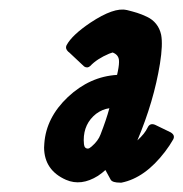

<svg xmlns="http://www.w3.org/2000/svg" viewBox="-20 -773 384 402"><path d="M209 -546.4Q194.3 -544.4 181.2 -534.7Q155.3 -514.2 155.3 -479.5Q155.3 -474.6 155.8 -471.2Q156.7 -461.9 164.1 -461.9Q167 -461.9 171.9 -466.3Q185.5 -478 190.4 -491.2Q202.6 -522.5 209 -546.4ZM267.6 -479Q283.2 -493.2 289.1 -505.9Q293.9 -516.1 304.7 -511.7L336.9 -496.1Q347.2 -490.2 342.8 -481.4Q335.4 -468.3 325.7 -455.6Q283.7 -400.4 234.4 -390.6Q233.4 -390.6 231.4 -390.6Q215.8 -390.6 211.9 -396.5L200.7 -417Q193.8 -410.6 185.1 -404.8Q149.9 -382.8 118.2 -396.5Q72.8 -416.5 72.3 -463.9Q72.3 -467.8 72.8 -472.7Q76.7 -526.9 122.1 -569.8Q168 -612.8 225.1 -616.2L226.6 -623Q230 -639.2 229 -647.9Q227.5 -658.7 215.8 -663.1Q212.9 -662.1 208.5 -660.6Q183.1 -649.9 168.9 -634.8Q163.1 -629.4 156.2 -633.8L125 -663.1Q124 -663.6 122.6 -665Q116.2 -671.4 119.1 -677.7Q119.1 -678.2 119.6 -678.7Q130.9 -699.7 169.4 -725.6Q218.8 -758.3 245.1 -752H245.6Q257.8 -749 267.1 -746.1Q276.4 -743.2 287.8 -737.8Q299.3 -732.4 306.9 -722.9Q314.5 -713.4 317.4 -700.2Q321.3 -679.7 314.9 -639.6Q302.2 -561 267.6 -479Z"/></svg>

Font: Allan
Style: Bold
Weight: 700
Version: Version 1.005